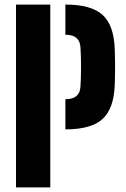

<svg xmlns="http://www.w3.org/2000/svg" viewBox="-20 -820 551 840"><path d="M50 0V-800H200V0ZM266 -254V-386H267Q329 -386 332 -441Q334.5 -478 334.5 -527.2Q334.5 -576.5 332 -613Q329 -668 267 -668H266V-800H267Q379 -800 428.8 -754.8Q478.5 -709.5 482 -605Q483.5 -563 483.5 -527Q483.5 -491 482 -449Q478.5 -345 428.8 -299.5Q379 -254 267 -254Z"/></svg>

Font: Big Shoulders Stencil Text Black
Style: Regular
Weight: 900
Designer: Patric King
Foundry: XO Type Co
Version: Version 1.000